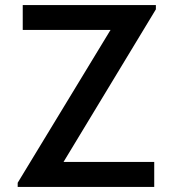

<svg xmlns="http://www.w3.org/2000/svg" viewBox="-20 -740 687 760"><path d="M50 0H590.5V-99H231.5L597 -703V-720H70V-621.5H417.5L50 -16.5Z"/></svg>

Font: Eudonet SemiBold
Style: Regular
Weight: 600
Designer: Mikhail Sharanda
Foundry: Mikhail Sharanda
Version: Version 4.503;Glyphs 3.1.2 (3151)